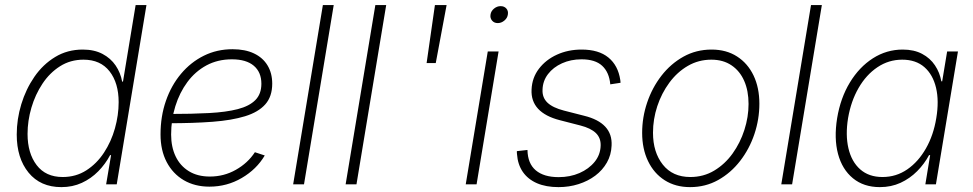

<svg xmlns="http://www.w3.org/2000/svg" viewBox="-20 -748 3947 779"><path d="M229 11.2Q144 11.2 95.9 -47.6Q47.9 -106.4 47.9 -202.1Q47.9 -264.2 66.4 -325.2Q85 -386.2 119.6 -436.5Q154.3 -486.8 203.9 -516.8Q253.4 -546.9 315.9 -546.9Q362.3 -546.9 395.8 -529.3Q429.2 -511.7 449.2 -482.2Q469.2 -452.6 475.6 -417H479L530.3 -727.5H574.2L453.6 0H410.6L430.7 -118.7H426.8Q407.7 -82.5 378.7 -53Q349.6 -23.4 312 -6.1Q274.4 11.2 229 11.2ZM234.4 -29.8Q288.1 -29.8 330.3 -56.9Q372.6 -84 401.9 -128.7Q431.2 -173.3 446.3 -227.1Q461.4 -280.8 461.4 -333.5Q461.4 -411.1 424.6 -458.5Q387.7 -505.9 318.8 -505.9Q265.6 -505.9 223.6 -479.2Q181.6 -452.6 152.3 -408.4Q123 -364.3 107.4 -311Q91.8 -257.8 91.8 -204.6Q91.8 -126.5 128.7 -78.1Q165.5 -29.8 234.4 -29.8Z M829.6 9.3Q770.5 9.3 725.8 -16.8Q681.2 -43 656.2 -90.6Q631.3 -138.2 631.3 -202.6Q631.3 -275.9 653.1 -338.6Q674.8 -401.4 714.4 -448.5Q753.9 -495.6 807.1 -522Q860.4 -548.3 923.3 -548.3Q974.6 -548.3 1010.5 -531.2Q1046.4 -514.2 1065.4 -482.7Q1084.5 -451.2 1084.5 -408.7Q1084.5 -356.4 1056.4 -324.7Q1028.3 -293 974.4 -276.4Q920.4 -259.8 842.3 -253.9Q764.2 -248 664.1 -248L668 -285.6Q758.8 -285.6 828.1 -289.3Q897.5 -293 944.6 -305.2Q991.7 -317.4 1016.1 -342Q1040.5 -366.7 1040.5 -408.2Q1040.5 -455.1 1009.8 -481.2Q979 -507.3 920.9 -507.3Q863.3 -507.3 817.6 -482.7Q772 -458 740.2 -415Q708.5 -372.1 691.4 -317.1Q674.3 -262.2 674.3 -202.1Q674.3 -151.9 692.6 -113.5Q710.9 -75.2 746.1 -53.5Q781.2 -31.7 831.5 -31.7Q888.7 -31.7 937 -59.1Q985.4 -86.4 1014.2 -130.4L1054.2 -117.2Q1021 -61 960.9 -25.9Q900.9 9.3 829.6 9.3Z M1334 -727.5 1213.4 0H1169.4L1290 -727.5Z M1546.9 -727.5 1426.3 0H1382.3L1502.9 -727.5Z M1710.9 -492.2 1744.6 -727.5H1792L1748 -492.2Z M1869.6 0 1959 -539.1H2002.9L1913.6 0ZM1999.5 -654.3Q1984.9 -654.3 1976.3 -664.6Q1967.8 -674.8 1970.2 -689Q1972.2 -703.1 1984.4 -713.1Q1996.6 -723.1 2011.2 -723.1Q2025.9 -723.1 2034.4 -713.4Q2043 -703.6 2040.5 -689Q2038.6 -674.8 2026.4 -664.6Q2014.2 -654.3 1999.5 -654.3Z M2246.1 11.2Q2195.3 11.2 2158.7 -4.6Q2122.1 -20.5 2101.3 -50.5Q2080.6 -80.6 2077.6 -122.6Q2077.1 -127 2077.1 -128.4Q2077.1 -129.9 2077.1 -134.8L2120.1 -139.6Q2121.1 -84.5 2153.8 -56.9Q2186.5 -29.3 2246.6 -29.3Q2293 -29.3 2331.1 -45.9Q2369.1 -62.5 2392.6 -91.3Q2416 -120.1 2417 -157.2Q2418 -188.5 2397.5 -208.3Q2377 -228 2335 -238.8L2251.5 -260.3Q2192.4 -275.4 2163.3 -306.6Q2134.3 -337.9 2136.7 -384.8Q2138.7 -432.6 2166.7 -469.2Q2194.8 -505.9 2240 -526.4Q2285.2 -546.9 2339.8 -546.9Q2409.2 -546.9 2448.5 -514.6Q2487.8 -482.4 2496.6 -423.8Q2497.1 -420.4 2497.3 -418.2Q2497.6 -416 2497.6 -412.1L2456.1 -405.8Q2451.7 -454.6 2423.3 -481Q2395 -507.3 2339.4 -507.3Q2295.9 -507.3 2260.3 -491.2Q2224.6 -475.1 2203.4 -447.3Q2182.1 -419.4 2181.2 -383.8Q2179.7 -352.1 2201.2 -331.5Q2222.7 -311 2268.1 -299.3L2350.1 -278.3Q2407.7 -264.2 2435.8 -233.9Q2463.9 -203.6 2461.4 -157.2Q2460 -119.6 2442.4 -88.6Q2424.8 -57.6 2395.3 -35.4Q2365.7 -13.2 2327.4 -1Q2289.1 11.2 2246.1 11.2Z M2779.8 11.2Q2720.7 11.2 2677 -16.6Q2633.3 -44.4 2609.4 -94.2Q2585.4 -144 2585.4 -209Q2585.4 -272 2605.7 -332Q2626 -392.1 2663.6 -440.7Q2701.2 -489.3 2752.9 -518.1Q2804.7 -546.9 2867.2 -546.9Q2926.8 -546.9 2970.2 -519Q3013.7 -491.2 3037.4 -441.7Q3061 -392.1 3061 -327.1Q3061 -264.2 3040.8 -203.9Q3020.5 -143.6 2982.9 -95Q2945.3 -46.4 2893.8 -17.6Q2842.3 11.2 2779.8 11.2ZM2780.8 -29.8Q2834.5 -29.8 2877.9 -55.9Q2921.4 -82 2952.4 -125.2Q2983.4 -168.5 3000.2 -220.9Q3017.1 -273.4 3017.1 -326.2Q3017.1 -379.4 2999.5 -419.7Q2981.9 -460 2948 -482.9Q2914.1 -505.9 2866.2 -505.9Q2814 -505.9 2770.8 -480.7Q2727.5 -455.6 2695.8 -412.6Q2664.1 -369.6 2646.7 -316.9Q2629.4 -264.2 2629.4 -209.5Q2629.4 -130.4 2669.2 -80.1Q2709 -29.8 2780.8 -29.8Z M3314.5 -727.5 3193.8 0H3149.9L3270.5 -727.5Z M3549.8 11.2Q3484.4 11.2 3440.7 -24.7Q3397 -60.5 3380.1 -123.5Q3363.3 -186.5 3376.5 -268.6Q3390.1 -350.6 3428.2 -413.3Q3466.3 -476.1 3521.7 -511.5Q3577.1 -546.9 3642.6 -546.9Q3688.5 -546.9 3721.2 -529.5Q3753.9 -512.2 3773.4 -482.9Q3793 -453.6 3799.3 -418H3802.7L3822.8 -539.1H3866.7L3777.3 0H3734.4L3753.9 -118.7H3749.5Q3730.5 -83 3701.2 -53.5Q3671.9 -23.9 3633.8 -6.3Q3595.7 11.2 3549.8 11.2ZM3560.5 -29.8Q3616.2 -29.8 3661.1 -60.8Q3706.1 -91.8 3736.8 -145.8Q3767.6 -199.7 3778.8 -269Q3790.5 -338.4 3777.8 -391.8Q3765.1 -445.3 3730.5 -475.6Q3695.8 -505.9 3640.6 -505.9Q3585.4 -505.9 3539.8 -475.1Q3494.1 -444.3 3463.4 -390.9Q3432.6 -337.4 3420.9 -269Q3409.7 -200.2 3422.4 -146Q3435.1 -91.8 3470.2 -60.8Q3505.4 -29.8 3560.5 -29.8Z"/></svg>

Font: Inter 18pt ExtraLight
Style: Italic
Weight: 250
Italic angle: -9.3988°
Designer: Rasmus Andersson
Foundry: rsms
Version: Version 4.001;git-66647c0bb